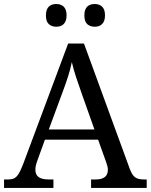

<svg xmlns="http://www.w3.org/2000/svg" viewBox="-20 -929 745 949"><path d="M202.1 -238.8 164.1 -133.8Q159.7 -122.1 157.2 -110.6Q154.8 -99.1 154.8 -90.8Q154.8 -65.4 171.1 -53.7Q187.5 -42 221.2 -42H244.1V0H0V-42H19Q33.7 -42 43.9 -45.2Q54.2 -48.3 62.5 -57.1Q70.8 -65.9 78.4 -81.1Q85.9 -96.2 95.2 -120.1L316.9 -713.9H395L621.1 -95.2Q627 -79.6 633.1 -69.3Q639.2 -59.1 647.5 -53Q655.8 -46.9 666.5 -44.4Q677.2 -42 691.9 -42H705.1V0H430.2V-42H453.1Q513.2 -42 513.2 -89.8Q513.2 -98.1 511 -106.9Q508.8 -115.7 504.9 -127L464.8 -238.8ZM384.8 -463.9Q369.1 -508.3 356.2 -547.1Q343.3 -585.9 335 -622.1Q331.5 -604 326.9 -587.2Q322.3 -570.3 316.9 -552.7Q311.5 -535.2 304.7 -515.9Q297.9 -496.6 289.1 -473.1L221.2 -289.1H446.8ZM207 -853Q207 -868.7 210.9 -879.4Q214.8 -890.1 221.7 -896.7Q228.5 -903.3 237.8 -906.2Q247.1 -909.2 257.8 -909.2Q268.6 -909.2 277.8 -906.2Q287.1 -903.3 294.2 -896.7Q301.3 -890.1 305.2 -879.4Q309.1 -868.7 309.1 -853Q309.1 -837.9 305.2 -827.1Q301.3 -816.4 294.2 -809.6Q287.1 -802.7 277.8 -799.8Q268.6 -796.9 257.8 -796.9Q235.8 -796.9 221.4 -809.6Q207 -822.3 207 -853ZM397 -853Q397 -868.7 400.9 -879.4Q404.8 -890.1 411.6 -896.7Q418.5 -903.3 427.7 -906.2Q437 -909.2 447.8 -909.2Q458.5 -909.2 467.8 -906.2Q477.1 -903.3 484.1 -896.7Q491.2 -890.1 495.1 -879.4Q499 -868.7 499 -853Q499 -837.9 495.1 -827.1Q491.2 -816.4 484.1 -809.6Q477.1 -802.7 467.8 -799.8Q458.5 -796.9 447.8 -796.9Q425.8 -796.9 411.4 -809.6Q397 -822.3 397 -853Z"/></svg>

Font: Droid-TTFautohint Serif
Style: Regular
Weight: 400
Foundry: Ascender Corporation
Version: Version 1.00; ttfautohint (v1.00rc1.4-1a1c-dirty) -l 8 -r 50